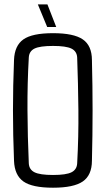

<svg xmlns="http://www.w3.org/2000/svg" viewBox="-20 -856 485 882"><path d="M223.6 6.3Q127.9 6.3 87.4 -22.5Q46.9 -51.3 44.4 -117.2Q39.6 -235.8 39.6 -348.9Q39.6 -461.9 44.4 -580.6Q46.9 -646.5 87.4 -675Q127.9 -703.6 223.6 -703.6Q318.8 -703.6 360.4 -675Q401.9 -646.5 402.3 -580.6Q405.3 -461.4 405.3 -348.6Q405.3 -235.8 402.3 -117.2Q401.9 -51.3 360.4 -22.5Q318.8 6.3 223.6 6.3ZM223.6 -52.2Q284.2 -52.2 308.6 -64.7Q333 -77.1 334.5 -105.5Q341.3 -227.5 340.1 -350.6Q338.9 -473.6 334.5 -591.8Q333 -620.6 308.1 -632.8Q283.2 -645 223.6 -645Q163.1 -645 138.4 -632.8Q113.8 -620.6 112.3 -591.8Q105.5 -473.6 106.2 -350.6Q106.9 -227.5 112.3 -105.5Q113.8 -77.1 138.4 -64.7Q163.1 -52.2 223.6 -52.2ZM238.3 -731.9H196.8L153.8 -835.9H197.8Z"/></svg>

Font: Agdasima
Style: Regular
Weight: 400
Width: 3
Designer: The DocRepair Project, Patric King
Foundry: Google
Version: Version 2.002